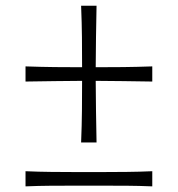

<svg xmlns="http://www.w3.org/2000/svg" viewBox="-20 -646 618 668"><path d="M68.8 2.4Q114.7 0.5 158 0.2Q201.2 0 238.3 0H340.3Q377.9 0 420.9 0.2Q463.9 0.5 509.8 2.4V-50.3Q463.9 -48.3 420.9 -47.9Q377.9 -47.4 340.3 -47.4H238.3Q201.2 -47.4 158 -47.9Q114.7 -48.3 68.8 -50.3ZM262.2 -150.4H315.9Q314.5 -210.4 314 -260.7Q313.5 -311 313 -364.7Q360.8 -364.3 408 -363.8Q455.1 -363.3 509.8 -362.3V-415Q455.1 -413.1 408 -412.6Q360.8 -412.1 313 -412.1Q313.5 -465.8 314 -515.9Q314.5 -565.9 315.9 -626H262.2Q264.6 -565.9 265.1 -516.1Q265.6 -466.3 265.6 -412.1Q218.3 -412.1 171.1 -412.6Q124 -413.1 68.8 -415V-362.3Q124 -363.3 171.1 -363.8Q218.3 -364.3 265.6 -364.7Q265.6 -311 265.1 -260.7Q264.6 -210.4 262.2 -150.4Z"/></svg>

Font: Pinar VF
Style: Regular
Weight: 300
Designer: Amin Abedi
Version: Version 2.000